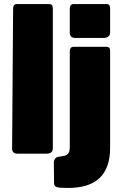

<svg xmlns="http://www.w3.org/2000/svg" viewBox="-20 -762 607 952"><path d="M242 -29Q242 -13 234 -6.5Q226 0 209 0H67Q40 0 40 -25L45 -719Q45 -742 64 -742H224Q242 -742 242 -721ZM526 -29Q526 70 474.5 120Q423 170 316 170Q274 170 261 165.5Q248 161 248 145L247 43Q247 35 252 26.5Q257 18 267 16L302 10Q312 7 319 -2Q326 -11 326 -36V-507Q326 -530 346 -530H508Q526 -530 526 -510V-29ZM526 -603Q526 -574 494 -574H353Q326 -574 326 -600V-719Q326 -742 346 -742H508Q526 -742 526 -721Z"/></svg>

Font: Libre Franklin Black
Style: Regular
Weight: 900
Designer: Pablo Impallari, Rodrigo Fuenzalida, Nhung Nguyen
Foundry: Impallari Type
Version: Version 3.000